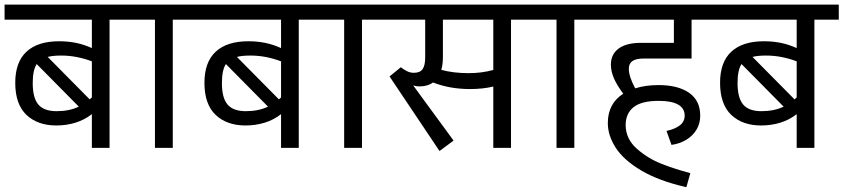

<svg xmlns="http://www.w3.org/2000/svg" viewBox="-27 -636 3629 826"><path d="M549.3 -551.3H444.3V0H368.2V-145Q337.4 -120.6 298.3 -108.4Q259.3 -96.2 215.3 -96.2Q134.8 -96.2 86.7 -141.8Q38.6 -187.5 38.6 -279.8Q38.6 -368.7 86.9 -413.6Q135.3 -458.5 227.5 -458.5Q265.1 -458.5 299.3 -451.7Q333.5 -444.8 368.2 -429.2V-551.3H-7.3V-616.2H549.3ZM236.8 -397Q199.7 -397 178.2 -391.1L358.9 -208.5L368.2 -216.8V-372.1Q302.2 -397 236.8 -397ZM216.8 -157.7Q271.5 -157.7 312 -177.2L130.9 -360.4Q113.8 -334.5 113.8 -278.8Q113.8 -214.8 137.9 -186.3Q162.1 -157.7 216.8 -157.7Z M821.3 -551.3H716.3V0H639.6V-551.3H534.7V-616.2H821.3Z M1363.3 -551.3H1258.3V0H1182.1V-145Q1151.4 -120.6 1112.3 -108.4Q1073.2 -96.2 1029.3 -96.2Q948.7 -96.2 900.6 -141.8Q852.5 -187.5 852.5 -279.8Q852.5 -368.7 900.9 -413.6Q949.2 -458.5 1041.5 -458.5Q1079.1 -458.5 1113.3 -451.7Q1147.5 -444.8 1182.1 -429.2V-551.3H806.6V-616.2H1363.3ZM1050.8 -397Q1013.7 -397 992.2 -391.1L1172.9 -208.5L1182.1 -216.8V-372.1Q1116.2 -397 1050.8 -397ZM1030.8 -157.7Q1085.4 -157.7 1126 -177.2L944.8 -360.4Q927.7 -334.5 927.7 -278.8Q927.7 -214.8 951.9 -186.3Q976.1 -157.7 1030.8 -157.7Z M1635.3 -551.3H1530.3V0H1453.6V-551.3H1348.6V-616.2H1635.3Z M2276.9 -551.3H2171.4V0H2095.2V-263.7Q2050.3 -252.9 1995.1 -252.9Q1907.7 -252.9 1835.9 -281.2Q1812.5 -264.2 1776.9 -264.2Q1764.6 -264.2 1750.5 -268.6L1924.3 -31.2L1863.8 13.7L1648.9 -307.1L1697.3 -346.7Q1712.4 -335 1725.6 -328.9Q1738.8 -322.8 1753.4 -322.8Q1780.3 -322.8 1791.3 -338.9Q1802.2 -355 1802.2 -389.2V-551.3H1620.6V-616.2H2276.9ZM2095.2 -551.3H1878.4V-390.1Q1878.4 -359.9 1871.6 -335.4Q1923.8 -321.3 1989.7 -321.3Q2044.9 -321.3 2095.2 -335Z M2548.8 -551.3H2443.8V0H2367.2V-551.3H2262.2V-616.2H2548.8Z M2678.2 -339.8Q2678.2 -307.1 2705.6 -255.9Q2750 -270 2806.2 -270Q2889.6 -270 2937.5 -236.8Q2985.4 -203.6 2985.4 -138.2Q2985.4 -105 2969.5 -78.4Q2953.6 -51.8 2925.5 -34.7Q2897.5 -17.6 2861.8 -12.7L2840.3 -72.8Q2875.5 -80.1 2897 -96.2Q2918.5 -112.3 2918.5 -138.7Q2918.5 -169.9 2890.4 -186Q2862.3 -202.1 2807.1 -202.1Q2732.9 -202.1 2698.7 -175Q2664.6 -147.9 2664.6 -97.2Q2665.5 -37.6 2713.1 4.2Q2760.7 45.9 2818.6 68.6Q2876.5 91.3 2942.9 108.9L2925.8 169.4Q2806.6 142.1 2731.2 97.2Q2655.8 52.2 2621.8 -0.5Q2587.9 -53.2 2587.9 -106.4Q2587.9 -190.4 2654.3 -232.9Q2627.4 -268.6 2614.3 -298.8Q2601.1 -329.1 2601.1 -358.4Q2601.1 -402.3 2634.3 -427Q2667.5 -451.7 2731 -451.7H2872.1V-551.3H2534.2V-616.2H3039.6V-551.3H2948.2V-384.3H2744.1Q2709 -384.3 2693.6 -373.3Q2678.2 -362.3 2678.2 -339.8Z M3581.5 -551.3H3476.6V0H3400.4V-145Q3369.6 -120.6 3330.6 -108.4Q3291.5 -96.2 3247.6 -96.2Q3167 -96.2 3118.9 -141.8Q3070.8 -187.5 3070.8 -279.8Q3070.8 -368.7 3119.1 -413.6Q3167.5 -458.5 3259.8 -458.5Q3297.4 -458.5 3331.5 -451.7Q3365.7 -444.8 3400.4 -429.2V-551.3H3024.9V-616.2H3581.5ZM3269 -397Q3231.9 -397 3210.4 -391.1L3391.1 -208.5L3400.4 -216.8V-372.1Q3334.5 -397 3269 -397ZM3249 -157.7Q3303.7 -157.7 3344.2 -177.2L3163.1 -360.4Q3146 -334.5 3146 -278.8Q3146 -214.8 3170.2 -186.3Q3194.3 -157.7 3249 -157.7Z"/></svg>

Font: Varta
Style: Regular
Weight: 400
Designer: Joana Correia, Viktoriya Grabowska, Eben Sorkin
Foundry: Sorkin Type
Version: Version 1.003; ttfautohint (v1.3) -l 8 -r 24 -G 200 -x 12 -H